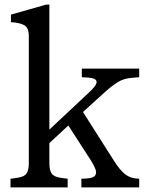

<svg xmlns="http://www.w3.org/2000/svg" viewBox="-20 -820 650 840"><path d="M26 0V-38L48 -41Q84 -45 95 -59.5Q106 -74 106 -106V-663Q106 -699 85.5 -710Q65 -721 28 -723V-756L182 -800H196V-253L370 -416Q405 -448 402.5 -463.5Q400 -479 361 -481L338 -482V-520H589V-482L563 -480Q523 -478 496 -461Q469 -444 441 -419L343 -330L479 -116Q503 -78 524 -60.5Q545 -43 569 -40L589 -38V0H336V-38L358 -39Q388 -41 396 -52Q404 -63 397.5 -80Q391 -97 379 -116L279 -271L196 -194V-106Q196 -74 207 -59.5Q218 -45 253 -41L276 -38V0Z"/></svg>

Font: Hedvig Letters Serif 14pt
Style: Regular
Weight: 400
Designer: Alexander Örn & Tor Weibull
Foundry: Kanon Foundry
Version: Version 1.000; ttfautohint (v1.8.4.7-5d5b)